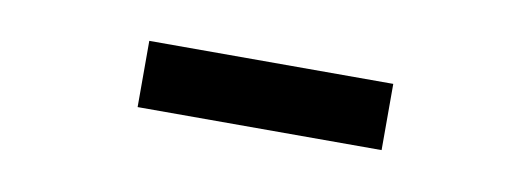

<svg xmlns="http://www.w3.org/2000/svg" viewBox="-26 -742 600 217"><g transform="rotate(10 274.5 -634.0)"><path d="M134 -596V-672H414V-596Z"/></g></svg>

Font: CV Source Sans Light
Style: Bold
Weight: 600
Designer: Paul D. Hunt
Foundry: Adobe Systems Incorporated
Version: Version 3.001